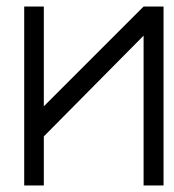

<svg xmlns="http://www.w3.org/2000/svg" viewBox="-20 -617 532 587"><path d="M480 -50H419V-508L114 -200V-50H54V-597H114V-292L419 -597H480Z"/></svg>

Font: IBM 3270 Semi-Condensed
Style: Condensed
Weight: 400
Monospace: yes
Version: Version 2.3.1